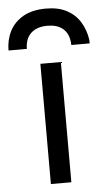

<svg xmlns="http://www.w3.org/2000/svg" viewBox="-99 -777 452 813"><g transform="rotate(-5 126.5 -371.0)"><path d="M84 0V-511H171V0ZM-45.5 -579Q-45.5 -623.5 -26.8 -660.5Q-8 -697.5 30.5 -719.8Q69 -742 127.5 -742Q180.5 -742 216.2 -722.8Q252 -703.5 272 -671Q292 -638.5 298.5 -599Q299.5 -594.5 299.5 -589.5Q299.5 -584.5 299.5 -579H221.5Q221.5 -584.5 221 -589.5Q220.5 -594.5 219.5 -599Q214.5 -632 191 -650.5Q167.5 -669 127.5 -669Q96.5 -669 75.2 -658Q54 -647 43.2 -626.8Q32.5 -606.5 32.5 -579Z"/></g></svg>

Font: Overpass
Style: Regular
Weight: 400
Designer: Delve Withrington, Dave Bailey, Thomas Jockin
Foundry: Delve Fonts LLC
Version: Version 4.000